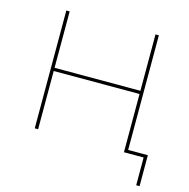

<svg xmlns="http://www.w3.org/2000/svg" viewBox="-122 -819 1085 1102"><g transform="rotate(15 420.5 -267.5)"><path d="M667 0V-700H687V0ZM137 0V-700H157V0ZM152 -346V-365H672V-346ZM784 165V-9L793 0H667V-19H804V165Z"/></g></svg>

Font: Montserrat Alternates Thin
Style: Regular
Weight: 100
Designer: Julieta Ulanovsky
Foundry: Julieta Ulanovsky
Version: Version 9.000